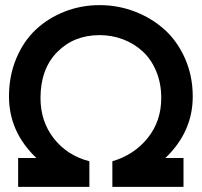

<svg xmlns="http://www.w3.org/2000/svg" viewBox="-20 -730 788 750"><path d="M329.1 0H50.8V-112.8H122.1Q15.1 -214.8 15.1 -353Q15.1 -433.6 43.5 -501.5Q71.8 -569.3 120.1 -614.5Q168.5 -659.7 232.9 -684.8Q297.4 -710 369.1 -710Q440.9 -710 506.6 -684.8Q572.3 -659.7 622.6 -614.5Q672.9 -569.3 702.9 -501.2Q732.9 -433.1 732.9 -353Q732.9 -214.8 626 -112.8H696.8V0H418.9V-100.1Q503.9 -125 556.9 -190.9Q609.9 -256.8 609.9 -347.2Q609.9 -403.8 590.6 -450.7Q571.3 -497.6 538.3 -528.3Q505.4 -559.1 461.7 -575.9Q418 -592.8 369.1 -592.8Q268.6 -592.8 203.4 -526.6Q138.2 -460.4 138.2 -347.2Q138.2 -255.4 190.7 -188.7Q243.2 -122.1 329.1 -100.1Z"/></svg>

Font: Cakra Normal
Style: Regular
Weight: 400
Designer: Lucia Kollert, Vojtech Kollert
Foundry: OoM Type
Version: Version 1.000;Glyphs 3.1.1 (3148)